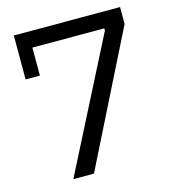

<svg xmlns="http://www.w3.org/2000/svg" viewBox="-109 -818 815 908"><g transform="rotate(-15 299.0 -364.5)"><path d="M138 0 464 -640V-651H112V-514H42V-729H562V-646L239 0Z"/></g></svg>

Font: Hubot Sans Condensed ExtraLight
Style: Regular
Weight: 400
Version: Version 2.000